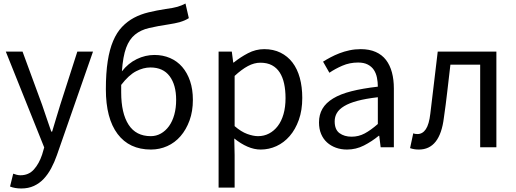

<svg xmlns="http://www.w3.org/2000/svg" viewBox="-20 -836 2929 1090"><path d="M101 234Q64 234 37 223L55 150Q63 153 74 156Q85 159 96 159Q143 159 172.5 126Q202 93 219 42L231 1L13 -543H108L219 -241Q231 -206 244.5 -166Q258 -126 271 -89H276Q287 -126 299 -165.5Q311 -205 322 -241L419 -543H508L303 45Q289 85 270.5 119.5Q252 154 228 179.5Q204 205 172.5 219.5Q141 234 101 234Z M836 -63Q867 -63 893.5 -78Q920 -93 939.5 -120Q959 -147 969.5 -185Q980 -223 980 -269Q980 -354 943 -403.5Q906 -453 834 -453Q794 -453 752.5 -431.5Q711 -410 668 -354V-312Q668 -193 710 -128Q752 -63 836 -63ZM1052 -733Q1030 -719 1002 -711Q974 -703 940 -698Q874 -688 826.5 -677Q779 -666 746.5 -639.5Q714 -613 696 -564.5Q678 -516 672 -431Q708 -477 756.5 -500.5Q805 -524 857 -524Q905 -524 945.5 -506.5Q986 -489 1014.5 -456Q1043 -423 1059 -376Q1075 -329 1075 -269Q1075 -204 1056 -152Q1037 -100 1005 -63Q973 -26 929.5 -6.5Q886 13 837 13Q714 13 647.5 -75.5Q581 -164 581 -329Q581 -421 591.5 -488.5Q602 -556 622.5 -604Q643 -652 673 -683.5Q703 -715 740.5 -735Q778 -755 823.5 -766Q869 -777 921 -785Q944 -788 959.5 -791Q975 -794 987.5 -797.5Q1000 -801 1010.5 -805.5Q1021 -810 1033 -816Z M1221 -543H1296L1304 -481H1307Q1344 -511 1388 -534Q1432 -557 1480 -557Q1532 -557 1572.5 -537Q1613 -517 1640.5 -481Q1668 -445 1682 -394Q1696 -343 1696 -280Q1696 -210 1676.5 -155.5Q1657 -101 1624.5 -63.5Q1592 -26 1549.5 -6.5Q1507 13 1460 13Q1423 13 1385 -3.5Q1347 -20 1310 -50L1312 45V229H1221ZM1445 -63Q1479 -63 1507.5 -78Q1536 -93 1557 -120.5Q1578 -148 1589.5 -188Q1601 -228 1601 -279Q1601 -324 1593 -361Q1585 -398 1568 -424.5Q1551 -451 1524 -465.5Q1497 -480 1458 -480Q1423 -480 1387.5 -461Q1352 -442 1312 -405V-120Q1349 -88 1383.5 -75.5Q1418 -63 1445 -63Z M1950 13Q1916 13 1887 2.5Q1858 -8 1836.5 -27.5Q1815 -47 1803 -75.5Q1791 -104 1791 -141Q1791 -185 1810.5 -218.5Q1830 -252 1871 -277Q1912 -302 1975 -318Q2038 -334 2125 -344Q2125 -370 2120 -395Q2115 -420 2102.5 -439Q2090 -458 2068 -469.5Q2046 -481 2013 -481Q1965 -481 1923.5 -463Q1882 -445 1850 -423L1814 -486Q1833 -498 1856.5 -510.5Q1880 -523 1907 -533.5Q1934 -544 1964.5 -550.5Q1995 -557 2028 -557Q2077 -557 2113 -541Q2149 -525 2171.5 -495.5Q2194 -466 2205 -425Q2216 -384 2216 -334V0H2141L2133 -65H2130Q2091 -33 2046 -10Q2001 13 1950 13ZM1976 -60Q2016 -60 2050.5 -78.5Q2085 -97 2125 -132V-284Q2056 -276 2009.5 -263.5Q1963 -251 1934 -233.5Q1905 -216 1892.5 -194.5Q1880 -173 1880 -147Q1880 -100 1907.5 -80Q1935 -60 1976 -60Z M2358 13Q2343 13 2331.5 11Q2320 9 2308 5L2326 -79Q2331 -77 2336.5 -76Q2342 -75 2350 -75Q2379 -75 2397.5 -102.5Q2416 -130 2423 -191Q2434 -279 2444 -366.5Q2454 -454 2465 -543H2798V0H2706V-469H2537Q2528 -394 2519.5 -318.5Q2511 -243 2500 -168Q2478 13 2358 13Z"/></svg>

Font: SpoqaHanSansJP-Regular
Style: Regular
Weight: 400
Designer: [Source Han Sans]
Ryoko NISHIZUKA  (kana & ideographs); Paul D. Hunt (Latin, Greek & Cyrillic); Wenlong ZHANG  (bopomofo
Foundry: Spoqa (http://bi.spoqa.com)
Version: Version 1.002.20150607